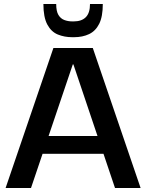

<svg xmlns="http://www.w3.org/2000/svg" viewBox="-20 -940 731 960"><path d="M247 -700H444L683 0H555L347 -618H344L135 0H8ZM168 -260H522V-171H168ZM341 -754Q302 -754 269 -767.5Q236 -781 216.5 -817.5Q197 -854 197 -920H261Q261 -884 272 -865.5Q283 -847 301.5 -840Q320 -833 341 -833H349Q388 -833 409 -854Q430 -875 430 -920H494Q494 -857 476 -821Q458 -785 425.5 -769.5Q393 -754 350 -754Z"/></svg>

Font: Pathway Extreme 28pt SemiBold
Style: Regular
Weight: 600
Designer: Eduardo Rodriguez Tunni
Foundry: Eduardo Rodriguez Tunni
Version: Version 1.001;gftools[0.9.26]